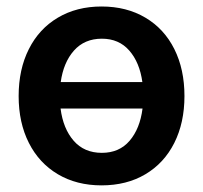

<svg xmlns="http://www.w3.org/2000/svg" viewBox="-20 -557 622 588"><path d="M37.1 -262.7Q37.1 -344.7 68.4 -406.7Q99.6 -468.8 157.2 -502.9Q214.8 -537.1 291 -537.1Q367.7 -537.1 425.3 -502.9Q482.9 -468.8 513.9 -406.7Q544.9 -344.7 544.9 -262.7Q544.9 -181.2 513.7 -119.1Q482.4 -57.1 425 -23.2Q367.7 10.7 291 10.7Q214.8 10.7 157.2 -23.4Q99.6 -57.6 68.4 -119.4Q37.1 -181.2 37.1 -262.7ZM416.5 -224.6H165.5Q173.3 -163.1 205.6 -126Q237.8 -88.9 292 -88.9Q345.2 -88.9 377 -126Q408.7 -163.1 416.5 -224.6ZM416 -305.7Q407.7 -365.7 376 -402.1Q344.2 -438.5 292 -438.5Q238.8 -438.5 206.5 -402.1Q174.3 -365.7 166 -305.7Z"/></svg>

Font: Pretendard Std SemiBold
Style: Regular
Weight: 600
Designer: Base glyphs from Inter by Rasmus Andersson; Hangeul glyphs from Noto Sans CJK(Source Han Sans) by Jang Soo-young and Kan
Foundry: Kil Hyung-jin
Version: Version 1.309